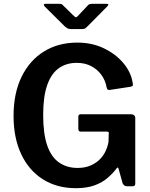

<svg xmlns="http://www.w3.org/2000/svg" viewBox="-20 -975 787 1005"><path d="M377 10Q278 10 204.5 -36.5Q131 -83 91 -168Q51 -253 51 -368Q51 -487 93 -573Q135 -659 210 -705.5Q285 -752 385 -752Q462 -752 524 -722Q586 -692 625.5 -645Q665 -598 674 -544Q677 -531 675 -527Q673 -523 664 -521L553 -504Q545 -504 542.5 -507Q540 -510 538 -518Q532 -553 511.5 -582Q491 -611 458 -628.5Q425 -646 382 -646Q326 -646 286.5 -617Q247 -588 226.5 -528Q206 -468 206 -374Q206 -275 227 -214Q248 -153 289 -124.5Q330 -96 386 -96Q424 -96 452.5 -108Q481 -120 501 -139.5Q521 -159 532.5 -183.5Q544 -208 548 -233L549 -273Q553 -286 540 -286H404Q397 -286 393.5 -289Q390 -292 390 -301V-365Q390 -377 404 -377H664Q676 -377 682 -371.5Q688 -366 688 -357V-14Q688 -7 684.5 -3.5Q681 0 675 0H646Q638 0 632.5 -3Q627 -6 622 -15L600 -94Q598 -98 595.5 -98Q593 -98 590 -93Q571 -68 543.5 -44Q516 -20 475.5 -5Q435 10 377 10ZM440 -947Q444 -952 449.5 -953.5Q455 -955 461 -955H538Q555 -955 540 -940L435 -834Q431 -830 426 -826.5Q421 -823 412 -823H351Q340 -823 333.5 -826.5Q327 -830 321 -835L215 -940Q209 -946 209.5 -950.5Q210 -955 217 -955H289Q297 -955 301 -954Q305 -953 310 -947L363 -895Q374 -884 378 -884.5Q382 -885 391 -895Z"/></svg>

Font: Libre Franklin SemiBold
Style: Regular
Weight: 600
Designer: Pablo Impallari, Rodrigo Fuenzalida, Nhung Nguyen
Foundry: Impallari Type
Version: Version 3.000